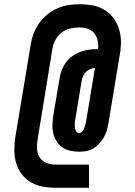

<svg xmlns="http://www.w3.org/2000/svg" viewBox="-20 -795 640 910"><path d="M243 95Q211 95 180.5 89Q150 83 125 68Q100 53 82 29Q64 5 56 -24Q48 -53 48 -84.5Q48 -116 53 -147L125 -581Q129 -608 138.5 -634Q148 -660 164.5 -683.5Q181 -707 203.5 -725.5Q226 -744 252 -755.5Q278 -767 305 -771Q332 -775 359 -775Q388 -775 416 -770Q444 -765 468 -752Q492 -739 510 -719Q528 -699 538.5 -673Q549 -647 552 -619Q555 -591 551 -562H552L494 -211Q491 -194 486 -177Q481 -160 472 -144Q463 -128 450.5 -114.5Q438 -101 422.5 -91.5Q407 -82 389.5 -79Q372 -76 355 -76Q334 -76 313.5 -80.5Q293 -85 276.5 -96Q260 -107 249 -124Q238 -141 233 -160.5Q228 -180 228.5 -201Q229 -222 232 -244L263 -427Q266 -446 273.5 -465Q281 -484 293.5 -500.5Q306 -517 323.5 -529.5Q341 -542 360 -549Q379 -556 399 -559Q419 -562 438 -562H445Q447 -582 443 -602Q439 -622 427 -637Q415 -652 396 -658.5Q377 -665 356 -665Q334 -665 312.5 -660Q291 -655 273 -641.5Q255 -628 244 -608Q233 -588 229 -567L158 -133Q154 -110 155.5 -88Q157 -66 168.5 -48.5Q180 -31 200 -23Q220 -15 243 -15H402V95ZM355 -164Q364 -164 370.5 -172.5Q377 -181 380 -189.5Q383 -198 385.5 -207Q388 -216 389 -225L430 -473Q419 -472 407.5 -467.5Q396 -463 387.5 -454.5Q379 -446 374 -435Q369 -424 367 -412L337 -229Q335 -220 334.5 -210Q334 -200 335 -190.5Q336 -181 341 -172.5Q346 -164 355 -164Z"/></svg>

Font: Iosevka Slab XBdEx
Style: Italic
Weight: 800
Width: 7
Italic angle: -9°
Monospace: yes
Designer: Belleve Invis
Foundry: Belleve Invis
Version: Version 11.1.1; ttfautohint (v1.8.3)